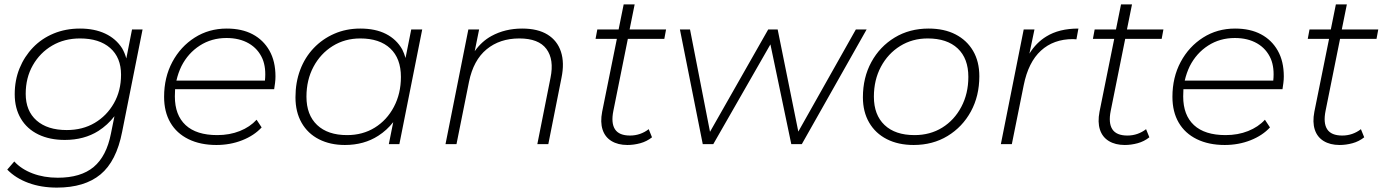

<svg xmlns="http://www.w3.org/2000/svg" viewBox="-20 -656 6309 874"><path d="M239 198Q167 198 109 176.5Q51 155 13 116L45 79Q77 114 128.5 133.5Q180 153 243 153Q348 153 406.5 104Q465 55 485 -48L501 -127Q470 -87 428 -60Q363 -19 275 -19Q206 -19 154.5 -44Q103 -69 75 -116Q47 -163 47 -227Q47 -291 69 -345Q91 -399 130.5 -440Q170 -481 224.5 -503.5Q279 -526 344 -526Q410 -526 459 -503Q508 -480 536 -436Q548 -415 555 -390L581 -522H629L536 -56Q510 78 437.5 138Q365 198 239 198ZM284 -64Q356 -64 411 -96.5Q466 -129 498.5 -186Q531 -243 531 -316Q531 -394 481.5 -437.5Q432 -481 344 -481Q273 -481 217.5 -448.5Q162 -416 129.5 -359Q97 -302 97 -229Q97 -151 146.5 -107.5Q196 -64 284 -64Z M965 4Q892 4 838 -22.5Q784 -49 755.5 -98Q727 -147 727 -215Q727 -304 764.5 -374Q802 -444 866.5 -485Q931 -526 1012 -526Q1081 -526 1130 -500Q1179 -474 1206.5 -425.5Q1234 -377 1234 -308Q1234 -293 1232 -278Q1230 -263 1228 -250H777Q776 -234 776 -217Q776 -132 825 -86.5Q874 -41 969 -41Q1025 -41 1071.5 -59.5Q1118 -78 1148 -111L1171 -76Q1137 -39 1082.5 -17.5Q1028 4 965 4ZM783 -289H1186Q1192 -347 1175 -388Q1155 -434 1112.5 -458.5Q1070 -483 1011 -483Q943 -483 889.5 -448.5Q836 -414 806 -355Q791 -324 783 -289Z M1550 4Q1483 4 1432 -22Q1381 -48 1353 -97Q1325 -146 1325 -213Q1325 -281 1346.5 -338Q1368 -395 1408 -437Q1448 -479 1502 -502.5Q1556 -526 1620 -526Q1689 -526 1737 -501.5Q1785 -477 1811 -431Q1820 -413 1826 -392L1852 -522H1902L1798 0H1750L1770 -100Q1741 -63 1702 -38Q1637 4 1550 4ZM1560 -41Q1631 -41 1686 -75Q1741 -109 1773 -169.5Q1805 -230 1805 -306Q1805 -390 1756.5 -435.5Q1708 -481 1620 -481Q1550 -481 1494.5 -446.5Q1439 -412 1407 -352Q1375 -292 1375 -216Q1375 -133 1423.5 -87Q1472 -41 1560 -41Z M2357 -526Q2428 -526 2472.5 -498.5Q2517 -471 2533.5 -420.5Q2550 -370 2536 -302L2476 0H2426L2486 -302Q2503 -385 2467.5 -433Q2432 -481 2344 -481Q2255 -481 2195 -431.5Q2135 -382 2115 -284L2058 0H2008L2112 -522H2161L2141 -423Q2173 -468 2217 -492Q2279 -526 2357 -526Z M2836 4Q2793 4 2763.5 -14Q2734 -32 2723 -66Q2712 -100 2721 -147L2788 -479H2691L2699 -522H2796L2819 -636H2869L2846 -522H3012L3004 -479H2838L2772 -151Q2761 -96 2779.5 -67.5Q2798 -39 2848 -39Q2872 -39 2893.5 -46.5Q2915 -54 2933 -68L2948 -31Q2924 -12 2894.5 -4Q2865 4 2836 4Z M3179 0 3075 -522H3121L3212 -56L3477 -522H3520L3614 -57L3876 -522H3925L3630 0H3582L3487 -454L3227 0Z M4139 4Q4069 4 4017 -22.5Q3965 -49 3936.5 -98Q3908 -147 3908 -213Q3908 -303 3946.5 -373.5Q3985 -444 4052.5 -485Q4120 -526 4207 -526Q4278 -526 4329.5 -499.5Q4381 -473 4409.5 -424.5Q4438 -376 4438 -309Q4438 -219 4399.5 -148.5Q4361 -78 4293.5 -37Q4226 4 4139 4ZM4143 -41Q4214 -41 4269 -75Q4324 -109 4356 -169.5Q4388 -230 4388 -306Q4388 -390 4339.5 -435.5Q4291 -481 4203 -481Q4133 -481 4077.5 -446.5Q4022 -412 3990 -352Q3958 -292 3958 -216Q3958 -133 4006.5 -87Q4055 -41 4143 -41Z M4536 0 4640 -522H4689L4666 -412Q4697 -462 4743 -490Q4801 -526 4889 -526L4880 -477Q4876 -477 4872 -477.5Q4868 -478 4864 -478Q4776 -478 4718.5 -425.5Q4661 -373 4640 -268L4586 0Z M5100 4Q5057 4 5027.5 -14Q4998 -32 4987 -66Q4976 -100 4985 -147L5052 -479H4955L4963 -522H5060L5083 -636H5133L5110 -522H5276L5268 -479H5102L5036 -151Q5025 -96 5043.5 -67.5Q5062 -39 5112 -39Q5136 -39 5157.5 -46.5Q5179 -54 5197 -68L5212 -31Q5188 -12 5158.5 -4Q5129 4 5100 4Z M5555 4Q5482 4 5428 -22.5Q5374 -49 5345.5 -98Q5317 -147 5317 -215Q5317 -304 5354.5 -374Q5392 -444 5456.5 -485Q5521 -526 5602 -526Q5671 -526 5720 -500Q5769 -474 5796.5 -425.5Q5824 -377 5824 -308Q5824 -293 5822 -278Q5820 -263 5818 -250H5367Q5366 -234 5366 -217Q5366 -132 5415 -86.5Q5464 -41 5559 -41Q5615 -41 5661.5 -59.5Q5708 -78 5738 -111L5761 -76Q5727 -39 5672.5 -17.5Q5618 4 5555 4ZM5373 -289H5776Q5782 -347 5765 -388Q5745 -434 5702.5 -458.5Q5660 -483 5601 -483Q5533 -483 5479.5 -448.5Q5426 -414 5396 -355Q5381 -324 5373 -289Z M6078 4Q6035 4 6005.5 -14Q5976 -32 5965 -66Q5954 -100 5963 -147L6030 -479H5933L5941 -522H6038L6061 -636H6111L6088 -522H6254L6246 -479H6080L6014 -151Q6003 -96 6021.5 -67.5Q6040 -39 6090 -39Q6114 -39 6135.5 -46.5Q6157 -54 6175 -68L6190 -31Q6166 -12 6136.5 -4Q6107 4 6078 4Z"/></svg>

Font: Montserrat Thin Light
Style: Italic
Weight: 300
Italic angle: -11.3°
Version: Version 9.000